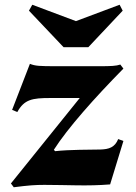

<svg xmlns="http://www.w3.org/2000/svg" viewBox="-20 -779 574 809"><path d="M38 10C100 2 128 0 167 0C267 0 347 6 444 -2L500 -185L478 -193C464 -158 439 -150 403 -149C361 -148 274 -149 212 -142L207 -148C265 -239 378 -366 500 -490L487 -507C469 -501 449 -500 397 -500H220C144 -500 129 -501 106 -510L31 -316L53 -307C82 -360 116 -366 191 -366H316L26 -6ZM248 -580H352L497 -734L484 -759L300 -690L116 -759L102 -734Z"/></svg>

Font: Sinistre Bold
Style: Regular
Weight: 900
Designer: Jules Durand
Foundry: Collletttivo
Version: Version 69.420;Glyphs 3.2 (3217)